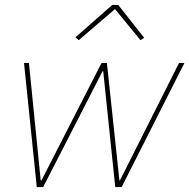

<svg xmlns="http://www.w3.org/2000/svg" viewBox="-20 -763 772 783"><path d="M438 -743H462L568 -609L553 -599L449 -726L301 -599L288 -611ZM130 0 78 -506H98L146 -27H149L394 -506H416L467 -27H469L710 -506H732L476 0H450L401 -472H398L156 0Z"/></svg>

Font: IBM Plex Sans Thin
Style: Italic
Weight: 100
Italic angle: -11.31°
Designer: Mike Abbink, Paul van der Laan, Pieter van Rosmalen
Foundry: Bold Monday
Version: Version 3.0